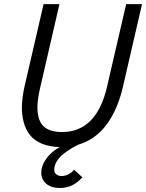

<svg xmlns="http://www.w3.org/2000/svg" viewBox="-20 -710 715 940"><path d="M597.7 -689.9H675.3L582 -285.6Q556.6 -174.8 502.7 -101.3Q448.7 -27.8 365.2 -2.4Q346.7 6.3 329.6 16.6Q312.5 26.9 291.7 42.7Q271 58.6 258.3 79.1Q245.6 99.6 245.6 120.6Q245.6 135.7 255.9 143.8Q266.1 151.9 281.7 151.9Q297.9 151.9 314.5 143.6Q331.1 135.3 342.8 120.6L383.3 158.2Q336.4 210.4 274.9 210.4Q230.5 210.4 206.3 189.5Q182.1 168.5 182.1 135.3Q182.1 101.6 206.3 67.4Q230.5 33.2 272.5 9.8Q222.7 8.8 185.8 -6.3Q148.9 -21.5 127.4 -48.1Q106 -74.7 95.9 -112.1Q85.9 -149.4 87.4 -193.4Q88.9 -237.3 100.6 -289.1L193.4 -689.9H271L176.3 -278.8Q164.6 -228.5 163.3 -191.2Q162.1 -153.8 172.6 -124Q183.1 -94.2 210.7 -78.9Q238.3 -63.5 283.2 -63.5Q453.6 -63.5 504.4 -287.1Z"/></svg>

Font: HK Grotesk Italic
Style: Regular
Weight: 400
Italic angle: -13°
Designer: Alfredo Marco Pradil and Stefan Peev
Foundry: Hanken Design Co.
Version: Version 1.000;PS 001.000;hotconv 1.0.88;makeotf.lib2.5.64775